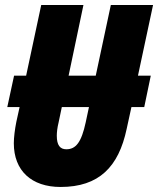

<svg xmlns="http://www.w3.org/2000/svg" viewBox="-20 -734 629 764"><path d="M221 10C374 10 452 -70 484 -221L503 -308H554L580 -433H529L589 -714H421L361 -433H253L312 -714H144L84 -433H36L9 -308H58L45 -249C39 -219 35 -187 35 -164C35 -55 105 10 221 10ZM244 -140C219 -140 206 -156 206 -194C206 -207 208 -226 213 -246L226 -308H334L321 -247C304 -168 282 -140 244 -140Z"/></svg>

Font: Noto Sans UI Condensed Black
Style: Italic
Weight: 900
Width: 3
Italic angle: -192°
Designer: Monotype Design Team
Foundry: Monotype Imaging Inc.
Version: Version 1.901